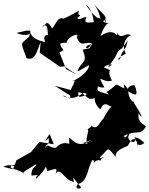

<svg xmlns="http://www.w3.org/2000/svg" viewBox="-105 -938 886 1142"><path d="M228 -587C266 -638 209 -604 273 -640C231 -687 280 -686 228 -673C273 -684 262 -683 292 -684C290 -717 377 -751 351 -717C378 -655 389 -689 441 -682C409 -617 384 -672 445 -675C418 -651 449 -652 387 -643C420 -554 378 -582 356 -513C386 -528 336 -501 425 -551C423 -513 361 -467 325 -456C329 -449 359 -487 315 -403L220 -428L312 -370C320 -331 289 -371 267 -369C359 -321 393 -418 410 -373C362 -358 360 -355 361 -390C414 -380 413 -326 470 -362C452 -376 450 -320 492 -288C521 -352 548 -292 561 -307C529 -278 504 -215 506 -229C487 -210 472 -156 434 -194C454 -190 422 -179 414 -164C435 -176 389 -91 421 -80C371 -100 370 -72 436 -106C351 -43 319 -123 305 -118C311 -62 295 -75 352 -49C328 -80 272 -110 229 -60C197 -51 172 -95 167 -55C160 -89 194 -65 184 -117C158 -89 158 -94 190 -141L215 -80L129 -94L79 -33L-7 15L-27 69L-85 54C-30 25 12 73 39 81C74 15 38 82 41 7C13 11 13 47 -35 44C-63 73 7 59 55 108C27 84 15 96 110 39C117 50 79 53 82 106C151 98 100 109 110 125C183 59 161 31 176 79C211 75 245 46 225 97C252 47 281 139 335 144C322 94 339 136 376 174C380 189 331 190 358 157C419 142 413 64 446 11C457 8 461 2 411 -37C409 -13 444 54 517 -7C449 18 511 26 493 5C476 -41 473 -49 456 -51C490 -41 454 1 452 31C556 -51 519 -82 583 -5C579 -38 615 -53 655 -71C685 -128 709 -124 716 -57C701 -128 705 -45 754 -89C705 -131 708 -112 696 -125C717 -63 635 -105 664 -137C658 -173 653 -100 630 -129C711 -169 727 -130 757 -177C779 -201 711 -186 719 -265C748 -219 746 -245 685 -336C718 -317 661 -326 658 -395C734 -343 700 -413 697 -429C674 -440 626 -403 680 -383C635 -425 626 -461 635 -412C590 -429 597 -445 574 -424C497 -358 521 -413 542 -376C452 -403 474 -392 486 -457C439 -441 483 -412 516 -418C463 -516 507 -438 561 -459C517 -542 586 -506 512 -538C532 -557 592 -564 535 -537C617 -635 572 -621 627 -656C562 -593 625 -646 655 -699C643 -630 617 -638 612 -596C607 -574 568 -579 643 -619C613 -680 653 -723 674 -728C640 -751 617 -695 590 -745C597 -691 586 -788 494 -724C520 -813 561 -799 506 -798C478 -798 547 -843 518 -802C527 -853 531 -826 449 -918C473 -889 499 -846 493 -781C523 -795 477 -746 521 -793C571 -802 521 -787 487 -830C477 -826 452 -843 404 -912C418 -902 444 -881 453 -806C456 -809 393 -791 404 -822C428 -863 351 -802 356 -833C393 -858 350 -834 364 -874C357 -871 259 -813 266 -830C236 -830 235 -808 205 -768C165 -843 163 -764 146 -784C196 -800 162 -746 197 -689C202 -746 138 -739 165 -688C113 -698 75 -716 70 -765C95 -724 33 -723 -7 -742C71 -760 82 -768 69 -721C15 -668 15 -698 53 -592C107 -573 116 -640 137 -689L131 -624L252 -541L278 -543L351 -494L287 -528L246 -634Z"/></svg>

Font: Hussar Lance
Style: ExBd
Weight: 700
Foundry: Cannot Into Space Fonts, PlusOne Fonts
Version: Version 2.270